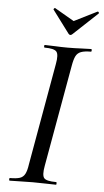

<svg xmlns="http://www.w3.org/2000/svg" viewBox="-56 -832 469 868"><g transform="rotate(5 179.0 -398.0)"><path d="M22 0Q19 0 19 -6Q19 -12 22 -12Q51 -12 66.5 -17Q82 -22 90 -37Q98 -52 102 -81L184 -544Q192 -587 181 -600Q170 -613 127 -613Q124 -613 124 -619Q124 -625 127 -625Q148 -625 174.5 -623.5Q201 -622 230 -622Q263 -622 290 -623.5Q317 -625 337 -625Q340 -625 340 -619Q340 -613 337 -613Q308 -613 292 -607Q276 -601 268.5 -586Q261 -571 256 -542L174 -81Q166 -38 176.5 -25Q187 -12 232 -12Q234 -12 234 -6Q234 0 232 0Q211 0 185 -1Q159 -2 126 -2Q97 -2 70 -1Q43 0 22 0ZM229 -685 152 -788Q151 -790 154.5 -793.5Q158 -797 159 -795L247 -744L351 -796Q354 -797 356.5 -793.5Q359 -790 357 -788L247 -685Q237 -675 229 -685Z"/></g></svg>

Font: Cormorant Medium
Style: Italic
Weight: 500
Italic angle: -10°
Designer: Christian Thalmann (Catharsis Fonts)
Foundry: Catharsis Fonts
Version: Version 4.000